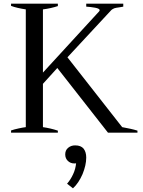

<svg xmlns="http://www.w3.org/2000/svg" viewBox="-20 -720 776 1042"><path d="M40 -12C40 -12 40 0 40 0C40 0 294 0 294 0C294 0 294 -11 294 -11C267 -20 240 -26 213 -30C213 -30 213 -265 213 -265C213 -265 291 -351 291 -351C291 -351 566 0 566 0C566 0 726 0 726 0C726 0 726 -11 726 -11C704 -18 676 -24 643 -30C643 -30 346 -409 346 -409C346 -409 581 -662 581 -662C586 -668 593 -672 600 -675C607 -677 616 -679 626 -680C635 -681 643 -683 649 -684C649 -684 649 -700 649 -700C649 -700 448 -700 448 -700C448 -700 448 -684 448 -684C464 -683 480 -681 497 -678C513 -675 521 -670 521 -665C521 -662 519 -659 515 -655C515 -655 213 -326 213 -326C213 -326 213 -669 213 -669C243 -673 270 -679 294 -687C294 -687 294 -700 294 -700C294 -700 40 -700 40 -700C40 -700 40 -688 40 -688C61 -680 88 -674 120 -669C120 -669 120 -30 120 -30C109 -29 96 -26 81 -23C66 -20 52 -16 40 -12ZM344 277C344 277 376 302 376 302C397 283 414 257 428 225C441 193 448 163 448 135C448 115 443 99 434 87C424 75 409 69 388 69C373 69 361 73 350 82C339 91 334 103 334 118C334 133 339 144 348 153C357 162 369 167 383 167C388 167 391 167 393 166C391 186 386 206 377 225C368 245 357 262 344 277Z"/></svg>

Font: BUSH 25 TRIRONG 0515 A
Style: Regular
Weight: 400
Designer: Katatrad Team
Foundry: CadsonDemak